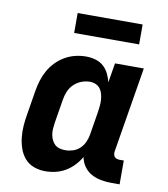

<svg xmlns="http://www.w3.org/2000/svg" viewBox="-82 -796 765 873"><g transform="rotate(10 300.0 -359.0)"><path d="M185 8Q158 8 133 -1Q108 -10 91 -29.5Q74 -49 65.5 -73.5Q57 -98 54 -124.5Q51 -151 53 -179Q55 -207 60 -234L78 -344Q82 -369 89.5 -393Q97 -417 109.5 -439.5Q122 -462 140.5 -481Q159 -500 181.5 -513Q204 -526 229 -532Q254 -538 278 -538Q301 -538 322 -532Q343 -526 358.5 -512.5Q374 -499 383.5 -480Q393 -461 398 -440Q398 -440 398 -440Q398 -440 398 -440L413 -530H546L481 -136Q480 -129 481 -122.5Q482 -116 486 -111Q490 -106 496.5 -104Q503 -102 509 -102H529V8H491Q466 8 442 3.5Q418 -1 397.5 -12.5Q377 -24 363.5 -43.5Q350 -63 346 -86Q334 -65 316.5 -46.5Q299 -28 277.5 -15.5Q256 -3 232.5 2.5Q209 8 185 8ZM258 -102Q276 -102 293.5 -107.5Q311 -113 324.5 -125.5Q338 -138 346 -155Q354 -172 357 -189L375 -299Q377 -313 378.5 -327.5Q380 -342 379 -355.5Q378 -369 374.5 -382.5Q371 -396 363 -406.5Q355 -417 342.5 -422.5Q330 -428 316 -428Q296 -428 276.5 -420.5Q257 -413 242 -398.5Q227 -384 219 -365Q211 -346 208 -326L190 -216Q188 -203 187 -189Q186 -175 188 -162.5Q190 -150 195.5 -138Q201 -126 210 -117.5Q219 -109 231.5 -105.5Q244 -102 258 -102ZM506 -634H206V-726H506Z"/></g></svg>

Font: Iosevka Curly Slab XBdEx
Style: Italic
Weight: 800
Width: 7
Italic angle: -9°
Monospace: yes
Designer: Belleve Invis
Foundry: Belleve Invis
Version: Version 11.1.0; ttfautohint (v1.8.3)